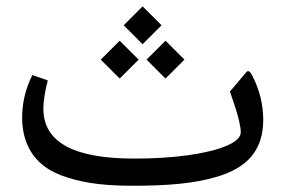

<svg xmlns="http://www.w3.org/2000/svg" viewBox="-20 -595 913 614"><path d="M375.5 -514.2 436 -453.6 496.6 -514.2 436 -574.7ZM448.7 -404.3 509.3 -343.8 569.8 -404.3 509.3 -464.8ZM302.2 -404.3 362.8 -343.8 423.3 -404.3 362.8 -464.8ZM407.2 -1C520 -1 601.6 -8.8 670.4 -28.8C771 -57.6 821.8 -114.7 821.8 -211.9C821.8 -259.8 810.5 -306.2 787.6 -351.6C782.2 -362.3 777.3 -367.7 773.4 -367.7C772 -367.7 770 -366.7 768.6 -365.2L715.3 -302.2C725.6 -272.5 731.9 -252.4 735.4 -242.2C741.7 -221.2 750 -190.4 750 -172.4C750 -156.2 734.9 -141.6 704.6 -128.9C674.3 -115.7 633.3 -106 581.5 -98.6C529.3 -91.3 471.7 -87.9 407.7 -87.9C214.8 -87.9 118.7 -141.1 118.7 -247.1C118.7 -272 123.5 -302.2 132.8 -337.9L83.5 -355C61.5 -311.5 50.8 -265.6 50.8 -218.3C50.8 -149.4 77.6 -97.2 119.1 -65.4C139.6 -49.3 165.5 -36.6 196.8 -26.9C258.8 -7.3 322.8 -1 407.2 -1Z"/></svg>

Font: Sahel
Style: Regular
Weight: 400
Foundry: Saber Rastikerdar (saber.rastikerdar@gmail.com)
Version: Version 3.4.0